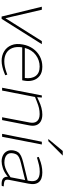

<svg xmlns="http://www.w3.org/2000/svg" viewBox="767 -1555 794 2368"><g transform="rotate(90 1164.0 -371.0)"><path d="M184 6 63 -490H100L204 -43H206L487 -490H525L213 6Z M731 6Q664 6 612.5 -25.5Q561 -57 537 -116Q513 -175 529 -257Q542 -327 579.5 -380.5Q617 -434 674.5 -465Q732 -496 803 -496Q874 -496 915.5 -463.5Q957 -431 971.5 -379.5Q986 -328 974 -269L970 -248H564Q553 -177 572 -127.5Q591 -78 634 -52.5Q677 -27 736 -27Q770 -27 803 -34Q836 -41 870 -53L900 -64L908 -39L879 -27Q845 -13 805.5 -3.5Q766 6 731 6ZM571 -280H942Q953 -363 917.5 -413Q882 -463 801 -463Q723 -463 659 -416Q595 -369 571 -280Z M1062 0 1157 -490H1183L1178 -424L1172 -429L1225 -454Q1268 -474 1310 -485Q1352 -496 1393 -496Q1442 -496 1475.5 -477.5Q1509 -459 1523 -423Q1537 -387 1526 -333L1461 0H1426L1491 -340Q1502 -399 1474.5 -431Q1447 -463 1387 -463Q1348 -463 1313.5 -455Q1279 -447 1234 -429L1176 -406L1097 0Z M1631 0 1728 -490H1762L1667 0ZM1694 -570 1842 -748H1899L1721 -570Z M2273 4Q2267 5 2260 5.5Q2253 6 2246 6Q2196 6 2175.5 -17.5Q2155 -41 2162 -80L2163 -88L2210 -331Q2224 -400 2195 -432Q2166 -464 2098 -464Q2054 -464 2016 -455Q1978 -446 1951 -438L1922 -429L1915 -452L1947 -464Q1982 -478 2023 -487Q2064 -496 2107 -496Q2147 -496 2176.5 -486Q2206 -476 2224.5 -455Q2243 -434 2248.5 -401.5Q2254 -369 2245 -325L2198 -85Q2191 -49 2206 -35.5Q2221 -22 2279 -20ZM1970 6Q1928 6 1894 -11.5Q1860 -29 1843.5 -63Q1827 -97 1836 -145Q1842 -177 1857.5 -198Q1873 -219 1903 -233.5Q1933 -248 1982 -260L2232 -321L2226 -290L1994 -233Q1948 -222 1923 -209.5Q1898 -197 1887 -180Q1876 -163 1871 -137Q1861 -82 1893.5 -55Q1926 -28 1987 -28Q2016 -28 2052 -40.5Q2088 -53 2126 -78L2191 -120L2189 -92L2137 -53Q2097 -23 2052 -8.5Q2007 6 1970 6Z"/></g></svg>

Font: REM Thin
Style: Italic
Weight: 250
Italic angle: -11°
Designer: Octavio Pardo
Foundry: Ashler Design
Version: Version 1.005;gftools[0.9.28]